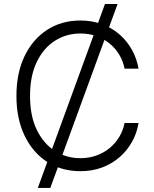

<svg xmlns="http://www.w3.org/2000/svg" viewBox="-20 -839 765 952"><path d="M167.5 92.8 500.5 -819.3H563L229.5 92.8ZM378.4 9.8Q285.6 9.8 214.1 -36.1Q142.6 -82 102.1 -166Q61.5 -250 61.5 -363.3Q61.5 -477.5 102.1 -561.3Q142.6 -645 214.1 -691.2Q285.6 -737.3 378.4 -737.3Q436.5 -737.3 485.6 -719.2Q534.7 -701.2 572.3 -668.5Q609.9 -635.7 634 -592.5Q658.2 -549.3 667 -498.5H597.7Q590.3 -536.1 571.3 -567.9Q552.2 -599.6 523.4 -623.3Q494.6 -647 458 -659.9Q421.4 -672.9 378.4 -672.9Q309.1 -672.9 252.4 -637Q195.8 -601.1 162.4 -532Q128.9 -462.9 128.9 -363.3Q128.9 -263.7 162.6 -194.8Q196.3 -126 252.7 -90.3Q309.1 -54.7 378.4 -54.7Q421.4 -54.7 458 -67.9Q494.6 -81.1 523.2 -104.5Q551.8 -127.9 571 -159.7Q590.3 -191.4 597.7 -229H667Q658.7 -178.7 634.5 -135.5Q610.4 -92.3 572.8 -59.6Q535.2 -26.9 486.1 -8.5Q437 9.8 378.4 9.8Z"/></svg>

Font: Inter 16pt Light
Style: Regular
Weight: 300
Version: Version 4.001;git-66647c0bb